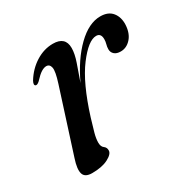

<svg xmlns="http://www.w3.org/2000/svg" viewBox="-114 -562 670 679"><g transform="rotate(-30 220.5 -223.0)"><path d="M58.5 -359.5Q51 -363.5 59 -378.5Q81 -414.5 114.5 -435.5Q148 -456.5 184.5 -456.5Q235 -456.5 235 -410.5Q235 -387 224 -355.5Q213 -324 200 -287Q236 -364 283.5 -410.2Q331 -456.5 378 -456.5Q410.5 -456.5 426.5 -436.5Q442.5 -416.5 441 -385.5Q439 -351.5 421.2 -332Q403.5 -312.5 379.5 -312.5Q363 -312.5 354 -320.5Q345 -328.5 345 -341Q345 -351 347.8 -360.5Q350.5 -370 350.5 -379.5Q350.5 -404 331 -404Q299 -404 253.5 -343.8Q208 -283.5 170.5 -164Q160.5 -131.5 154.8 -110.5Q149 -89.5 149 -73Q149 -56.5 158.2 -50Q167.5 -43.5 167.5 -31Q167.5 -16.5 142.5 -3.5Q117.5 9.5 77 9.5Q47.5 9.5 41.8 -9.8Q36 -29 49 -68L131 -324Q145 -367.5 141.8 -383.5Q138.5 -399.5 124.5 -399.5Q115.5 -399.5 104 -392.5Q92.5 -385.5 74.5 -366Q64.5 -357 58.5 -359.5Z"/></g></svg>

Font: Fraunces 72pt
Style: Italic
Weight: 400
Italic angle: -16°
Version: Version 1.000;[b76b70a41]